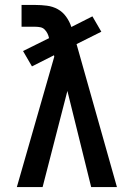

<svg xmlns="http://www.w3.org/2000/svg" viewBox="-20 -755 540 775"><path d="M48 0 199 -526 198 -532 109 -487 73 -549 178 -601Q176 -611 171.5 -620Q167 -629 160 -636Q153 -643 143 -645Q133 -647 123 -647H67V-735H123Q146 -735 169.5 -732Q193 -729 213 -718Q233 -707 247 -687.5Q261 -668 268 -646L353 -689L389 -627L289 -577L452 0H348L252 -388L152 0Z"/></svg>

Font: Iosevka SS04 Semibold
Style: Regular
Weight: 600
Monospace: yes
Designer: Belleve Invis
Foundry: Belleve Invis
Version: Version 19.0.0; ttfautohint (v1.8.4)